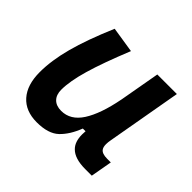

<svg xmlns="http://www.w3.org/2000/svg" viewBox="-133 -684 851 851"><g transform="rotate(45 293.0 -258.0)"><path d="M189 10.3Q118.2 10.3 79.6 -33.4Q41 -77.1 41 -156.7Q41 -229.5 64.5 -317.4Q87.9 -405.3 140.1 -527.3L261.2 -508.3Q210.4 -383.3 187 -302.7Q163.6 -222.2 163.6 -168.9Q163.6 -137.2 180.9 -119.6Q198.2 -102.1 229.5 -102.1Q287.6 -102.1 324.7 -159.7Q361.8 -217.3 382.8 -325.7V-325.2L417 -517.6H539.6L477.5 -166Q474.6 -150.4 474.6 -138.7Q474.6 -121.1 481 -111.8Q491.2 -96.2 524.4 -96.2H546.9L528.8 4.9H487.8Q421.9 4.9 393.1 -24.4Q369.1 -47.9 369.1 -93.8Q369.1 -104 370.1 -114.7H353Q330.6 -56.2 295.7 -22.9Q260.7 10.3 189 10.3Z"/></g></svg>

Font: CaskaydiaCove NFP SemiBold
Style: Italic
Weight: 600
Italic angle: -10°
Designer: Aaron Bell
Foundry: Saja Typeworks
Version: Version 2111.001; VTT 6.35;Nerd Fonts 3.1.1